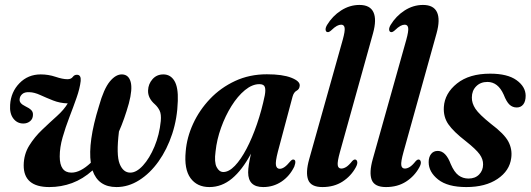

<svg xmlns="http://www.w3.org/2000/svg" viewBox="-20 -749 2150 778"><path d="M475 -447.5Q501.5 -446.5 509.5 -417Q517.5 -387.5 502 -329.5Q484.5 -267 462 -216Q450.5 -121 464.8 -85.2Q479 -49.5 508 -49.5Q533 -49.5 559.5 -78.5Q586 -107.5 606 -155.2Q626 -203 631.5 -258.5Q634 -286 626.8 -300.8Q619.5 -315.5 608 -326Q578.5 -351.5 580 -383Q581 -409 598 -428.2Q615 -447.5 642 -447.5Q671 -447.5 686.8 -421.2Q702.5 -395 700.5 -340Q698.5 -269.5 677.8 -206.5Q657 -143.5 622.5 -95Q588 -46.5 544 -18.8Q500 9 452 9Q378 9 355 -58.5Q316 -23.5 272 -7.2Q228 9 180 9Q75.5 9 76 -79.5Q76.5 -123.5 98.2 -158.8Q120 -194 150.8 -223.2Q181.5 -252.5 210.5 -278.5Q239.5 -304.5 254.5 -330Q222.5 -331 194.8 -342Q167 -353 143 -364Q119 -375 99 -375.5Q79.5 -376.5 69.8 -367.5Q60 -358.5 59.5 -346.5Q57.5 -330.5 82.5 -318.5Q98.5 -311 106.5 -303Q114.5 -295 113.5 -282.5Q113 -267 101.8 -257.8Q90.5 -248.5 74.5 -248.5Q49.5 -248.5 34 -268.8Q18.5 -289 21 -324Q24 -376 58.8 -411.8Q93.5 -447.5 145 -447.5Q176 -447.5 205 -437.8Q234 -428 253.5 -428Q268 -428 274.8 -437.2Q281.5 -446.5 292.5 -446Q309 -445.5 307 -421Q303.5 -390.5 290.2 -352.8Q277 -315 261.2 -274.2Q245.5 -233.5 233.8 -192.8Q222 -152 222 -115Q222 -49.5 269.5 -49.5Q305.5 -49.5 348 -89.5Q342 -130 350 -187.5Q358 -245 381 -319Q400.5 -389 425 -418.8Q449.5 -448.5 475 -447.5Z M1106 -134.5Q1095.5 -94 1098.2 -79.5Q1101 -65 1113.5 -65Q1122.5 -65 1132.5 -71.8Q1142.5 -78.5 1157 -96Q1164 -103.5 1169 -102.5Q1182.5 -101 1172.5 -74Q1154 -35.5 1120.8 -13.2Q1087.5 9 1046.5 9Q985.5 9 985.5 -50.5Q985.5 -76.5 997 -126.5Q961.5 -60 920 -25.5Q878.5 9 828.5 9Q778.5 9 752 -27.2Q725.5 -63.5 732.5 -135.5Q737 -192 762.5 -247.5Q788 -303 831 -348.2Q874 -393.5 932.5 -420.8Q991 -448 1061.5 -448Q1125 -448 1160.5 -434Q1196 -420 1194.5 -402Q1193.5 -387.5 1182 -381.5Q1170.5 -375.5 1165.5 -357.5ZM853.5 -135.5Q847.5 -92 857.8 -72Q868 -52 885 -52Q907.5 -52 931.8 -77.2Q956 -102.5 979 -146.2Q1002 -190 1021.2 -246Q1040.5 -302 1053 -363Q1057 -384.5 1053.2 -396.2Q1049.5 -408 1031 -408Q1002 -408 972.5 -383.8Q943 -359.5 918 -319.5Q893 -279.5 875.8 -231.5Q858.5 -183.5 853.5 -135.5Z M1491.5 -614 1357.5 -133Q1346.5 -93.5 1348.5 -79.8Q1350.5 -66 1363 -66Q1372 -66 1382.5 -72.2Q1393 -78.5 1407 -96Q1414 -103.5 1419.5 -102.5Q1425.5 -102 1427.5 -93.8Q1429.5 -85.5 1422 -71.5Q1402.5 -35.5 1368 -13.2Q1333.5 9 1286.5 9Q1240 9 1228.8 -20.2Q1217.5 -49.5 1233 -104.5L1369 -588.5Q1378.5 -623 1376.5 -636Q1374.5 -649 1362.5 -649Q1354.5 -649 1345 -644Q1335.5 -639 1321 -625Q1312 -617.5 1307 -619Q1301 -619.5 1299.5 -627.2Q1298 -635 1305 -647.5Q1327 -684 1362 -706.5Q1397 -729 1436.5 -729Q1479.5 -729 1493.2 -699.5Q1507 -670 1491.5 -614Z M1749 -614 1615 -133Q1604 -93.5 1606 -79.8Q1608 -66 1620.5 -66Q1629.5 -66 1640 -72.2Q1650.5 -78.5 1664.5 -96Q1671.5 -103.5 1677 -102.5Q1683 -102 1685 -93.8Q1687 -85.5 1679.5 -71.5Q1660 -35.5 1625.5 -13.2Q1591 9 1544 9Q1497.5 9 1486.2 -20.2Q1475 -49.5 1490.5 -104.5L1626.5 -588.5Q1636 -623 1634 -636Q1632 -649 1620 -649Q1612 -649 1602.5 -644Q1593 -639 1578.5 -625Q1569.5 -617.5 1564.5 -619Q1558.5 -619.5 1557 -627.2Q1555.5 -635 1562.5 -647.5Q1584.5 -684 1619.5 -706.5Q1654.5 -729 1694 -729Q1737 -729 1750.8 -699.5Q1764.5 -670 1749 -614Z M1878.5 -25.5Q1905.5 -25.5 1921.5 -42Q1937.5 -58.5 1937.5 -82.5Q1938 -103.5 1923.5 -123.8Q1909 -144 1868 -176.5Q1817.5 -215.5 1796.8 -245.5Q1776 -275.5 1778.5 -315.5Q1782 -371 1831.8 -410.8Q1881.5 -450.5 1966 -450.5Q2036.5 -450.5 2073 -424.2Q2109.5 -398 2110 -361.5Q2110 -338 2100.2 -325.8Q2090.5 -313.5 2074 -313.5Q2057 -313.5 2044.8 -324.8Q2032.5 -336 2021 -365.5Q1998 -417 1955 -417Q1927 -417 1909.5 -399.2Q1892 -381.5 1892 -354Q1891.5 -331 1906.5 -308.2Q1921.5 -285.5 1969.5 -247Q2023.5 -206.5 2040 -175.2Q2056.5 -144 2051.5 -108.5Q2045 -57 1996 -24Q1947 9 1869.5 9Q1794 9 1755.5 -21.5Q1717 -52 1717 -92Q1717 -112.5 1726.8 -125Q1736.5 -137.5 1754 -137.5Q1786.5 -137.5 1806.5 -84Q1820.5 -51.5 1838 -38.5Q1855.5 -25.5 1878.5 -25.5Z"/></svg>

Font: Fraunces 144pt S050 SemiBold
Style: Italic
Weight: 600
Italic angle: -16°
Version: Version 1.000; ttfautohint (v1.8.3)